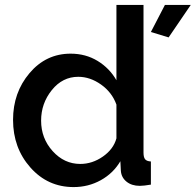

<svg xmlns="http://www.w3.org/2000/svg" viewBox="-20 -750 795 780"><path d="M755 -730 665 -598 593 -620 650 -730ZM279 10Q174 10 103.5 -69.5Q33 -149 33 -263Q33 -374 100 -453Q167 -532 267 -532Q328 -532 376.5 -502.5Q425 -473 453 -424V-730H563V-130Q563 -111 569.5 -103Q576 -95 593 -94V0Q564 5 548 5Q515 5 494 -12Q473 -29 471 -56L469 -95Q440 -46 389.5 -18Q339 10 279 10ZM306 -84Q355 -84 398 -114Q441 -144 453 -188V-325Q435 -375 390.5 -406.5Q346 -438 298 -438Q234 -438 190.5 -384Q147 -330 147 -260Q147 -188 194 -136Q241 -84 306 -84Z"/></svg>

Font: Raleway
Style: Regular
Weight: 600
Designer: Matt McInerney, Pablo Impallari, Rodrigo Fuenzalida
Foundry: Matt McInerney, Pablo Impallari, Rodrigo Fuenzalida
Version: Version 1.000;PS 001.001;hotconv 1.0.56; ttfautohint (v1.5)